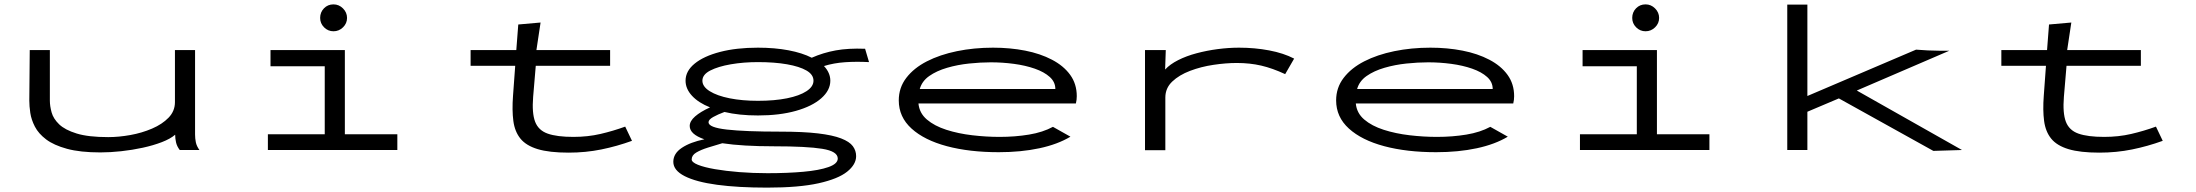

<svg xmlns="http://www.w3.org/2000/svg" viewBox="-20 -686 10040 878"><path d="M439 11Q347 11 286.5 -5.5Q226 -22 191 -48.5Q156 -75 139.5 -107Q123 -139 118.5 -170Q114 -201 114 -226L116 -457H208V-226Q208 -201 216 -172Q224 -143 250.5 -117.5Q277 -92 330.5 -75.5Q384 -59 475 -59Q523 -59 576 -68.5Q629 -78 675.5 -98Q722 -118 751 -148Q780 -178 780 -219V-457H872V-71Q872 -53 875.5 -35.5Q879 -18 892 0H802Q789 -17 785 -35Q781 -53 781 -70Q759 -51 720 -36Q681 -21 633 -10.5Q585 0 534.5 5.5Q484 11 439 11Z M1205 0V-72H1465V-383H1217V-457H1557V-72H1797V0ZM1505 -543Q1480 -543 1462 -561Q1444 -579 1444 -604Q1444 -630 1461.5 -648Q1479 -666 1505 -666Q1530 -666 1548.5 -647.5Q1567 -629 1567 -604Q1567 -579 1548.5 -561Q1530 -543 1505 -543Z M2132 -385V-457H2341L2350 -574L2452 -583L2433 -457H2770V-385H2430L2418 -243Q2412 -169 2427 -129.5Q2442 -90 2484.5 -75Q2527 -60 2602 -60Q2668 -60 2726 -73.5Q2784 -87 2839 -107L2870 -42Q2801 -17 2729.5 -2.5Q2658 12 2580 12Q2492 12 2439 -4Q2386 -20 2360 -52Q2334 -84 2327.5 -133Q2321 -182 2326 -248L2336 -385Z M3446 -158Q3403 -158 3364.5 -162Q3326 -166 3293 -174Q3263 -163 3241.5 -151Q3220 -139 3220 -127Q3220 -103 3304 -93.5Q3388 -84 3548 -84Q3653 -84 3720.5 -76Q3788 -68 3826.5 -53Q3865 -38 3880 -17.5Q3895 3 3895 28Q3895 66 3854 99Q3813 132 3723.5 152Q3634 172 3488 172Q3355 172 3259 159Q3163 146 3111 119.5Q3059 93 3059 54Q3059 16 3098 -10Q3137 -36 3201 -49Q3134 -72 3134 -110Q3134 -132 3158.5 -153.5Q3183 -175 3227 -195Q3174 -216 3144.5 -248Q3115 -280 3115 -317Q3115 -361 3156.5 -395Q3198 -429 3272.5 -448.5Q3347 -468 3446 -468Q3523 -468 3586 -456Q3649 -444 3692 -422Q3744 -445 3801.5 -455.5Q3859 -466 3936 -463L3954 -402Q3896 -405 3844.5 -401.5Q3793 -398 3748 -384Q3777 -353 3777 -317Q3777 -273 3735.5 -236.5Q3694 -200 3619.5 -179Q3545 -158 3446 -158ZM3446 -225Q3522 -225 3579 -236.5Q3636 -248 3668 -269Q3700 -290 3700 -317Q3700 -345 3668 -363.5Q3636 -382 3579 -392Q3522 -402 3446 -402Q3380 -402 3322 -392Q3264 -382 3228 -363.5Q3192 -345 3192 -317Q3192 -290 3225.5 -269Q3259 -248 3316.5 -236.5Q3374 -225 3446 -225ZM3143 43Q3143 56 3171.5 67.5Q3200 79 3249 87.5Q3298 96 3360.5 101Q3423 106 3490 106Q3581 106 3653.5 99.5Q3726 93 3768.5 78Q3811 63 3811 39Q3811 6 3740.5 -5.5Q3670 -17 3518 -17Q3448 -17 3388.5 -20.5Q3329 -24 3283 -31Q3249 -21 3217 -11Q3185 -1 3164 11.5Q3143 24 3143 43Z M4547 10Q4413 10 4310 -17.5Q4207 -45 4148.5 -98Q4090 -151 4090 -227Q4090 -285 4124.5 -330Q4159 -375 4218.5 -405.5Q4278 -436 4356 -452Q4434 -468 4521 -468Q4599 -468 4668 -454.5Q4737 -441 4790.5 -413Q4844 -385 4874 -343.5Q4904 -302 4904 -246Q4904 -238 4903 -229.5Q4902 -221 4900 -213H4180Q4184 -169 4218.5 -139.5Q4253 -110 4307.5 -92.5Q4362 -75 4426 -67.5Q4490 -60 4551 -60Q4622 -60 4685.5 -70.5Q4749 -81 4795 -106L4875 -61Q4817 -26 4733 -8Q4649 10 4547 10ZM4186 -279H4806Q4806 -311 4780.5 -334Q4755 -357 4712 -372Q4669 -387 4616.5 -394Q4564 -401 4511 -401Q4464 -401 4411.5 -395.5Q4359 -390 4311 -376Q4263 -362 4229.5 -338.5Q4196 -315 4186 -279Z M5216 1V-457H5311L5308 -368Q5330 -392 5367.5 -411Q5405 -430 5452 -442.5Q5499 -455 5549 -461.5Q5599 -468 5646 -468Q5718 -468 5784 -455.5Q5850 -443 5898 -418L5857 -347Q5799 -374 5747.5 -386Q5696 -398 5636 -398Q5586 -398 5529 -389.5Q5472 -381 5422 -362Q5372 -343 5340.5 -313Q5309 -283 5309 -240V1Z M6547 10Q6413 10 6310 -17.5Q6207 -45 6148.5 -98Q6090 -151 6090 -227Q6090 -285 6124.5 -330Q6159 -375 6218.5 -405.5Q6278 -436 6356 -452Q6434 -468 6521 -468Q6599 -468 6668 -454.5Q6737 -441 6790.5 -413Q6844 -385 6874 -343.5Q6904 -302 6904 -246Q6904 -238 6903 -229.5Q6902 -221 6900 -213H6180Q6184 -169 6218.5 -139.5Q6253 -110 6307.5 -92.5Q6362 -75 6426 -67.5Q6490 -60 6551 -60Q6622 -60 6685.5 -70.5Q6749 -81 6795 -106L6875 -61Q6817 -26 6733 -8Q6649 10 6547 10ZM6186 -279H6806Q6806 -311 6780.5 -334Q6755 -357 6712 -372Q6669 -387 6616.5 -394Q6564 -401 6511 -401Q6464 -401 6411.5 -395.5Q6359 -390 6311 -376Q6263 -362 6229.5 -338.5Q6196 -315 6186 -279Z M7205 0V-72H7465V-383H7217V-457H7557V-72H7797V0ZM7505 -543Q7480 -543 7462 -561Q7444 -579 7444 -604Q7444 -630 7461.5 -648Q7479 -666 7505 -666Q7530 -666 7548.5 -647.5Q7567 -629 7567 -604Q7567 -579 7548.5 -561Q7530 -543 7505 -543Z M8821 4 8389 -236 8245 -175V0H8153V-665H8245V-247L8742 -459Q8765 -457 8795.5 -455.5Q8826 -454 8851 -454H8894L8471 -272L8952 0Z M9132 -385V-457H9341L9350 -574L9452 -583L9433 -457H9770V-385H9430L9418 -243Q9412 -169 9427 -129.5Q9442 -90 9484.5 -75Q9527 -60 9602 -60Q9668 -60 9726 -73.5Q9784 -87 9839 -107L9870 -42Q9801 -17 9729.5 -2.5Q9658 12 9580 12Q9492 12 9439 -4Q9386 -20 9360 -52Q9334 -84 9327.5 -133Q9321 -182 9326 -248L9336 -385Z"/></svg>

Font: Inconsolata UltraExpanded Thin
Style: Regular
Weight: 100
Width: 9
Monospace: yes
Designer: Raph Levien, Cyreal, Brenton Simpson
Foundry: Raph Levien, Cyreal, Google
Version: Version 3.100; ttfautohint (v1.8.4.7-5d5b)